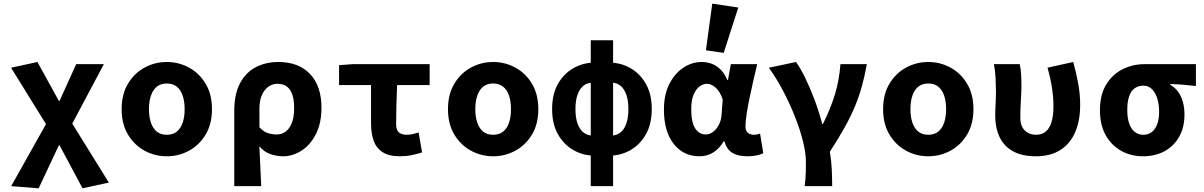

<svg xmlns="http://www.w3.org/2000/svg" viewBox="-20 -850 6640 1059"><path d="M193.2 188.7 41.6 176.7 233.7 -165.3 41 -476.4 186.4 -508.1 304.6 -293.8H308.6L400.2 -496.1H552.8L378.6 -168.2L580.3 156.9L435.3 188.7L308.6 -48.3H304.6Z M900 12Q834.5 12 777.8 -18.7Q721 -49.5 686 -107.5Q650.9 -165.6 650.9 -247.9Q650.9 -330.4 686 -388.5Q721 -446.7 777.8 -477.4Q834.5 -508.1 900 -508.1Q965.5 -508.1 1022.2 -477.4Q1079 -446.7 1114 -388.5Q1149.1 -330.4 1149.1 -247.9Q1149.1 -165.6 1114 -107.5Q1079 -49.5 1022.2 -18.7Q965.5 12 900 12ZM900 -106.6Q933.1 -106.6 954.9 -123.9Q976.6 -141.2 987.5 -173.1Q998.4 -205 998.4 -247.9Q998.4 -290.8 987.5 -322.8Q976.6 -354.7 954.9 -372.1Q933.1 -389.5 900 -389.5Q866.9 -389.5 845.2 -372.1Q823.6 -354.7 812.6 -322.8Q801.6 -290.8 801.6 -247.9Q801.6 -205 812.6 -173.1Q823.6 -141.2 845.2 -123.9Q866.9 -106.6 900 -106.6Z M1272.1 176.7V-237.2Q1272.1 -331.5 1304.1 -391.3Q1336 -451 1391.1 -479.6Q1446.2 -508.1 1515.4 -508.1Q1626.8 -508.1 1689.9 -442Q1753.1 -376 1753.1 -255.9Q1753.1 -170.8 1722.6 -110.8Q1692.1 -50.8 1643.6 -19.4Q1595.1 12 1541.1 12Q1507.7 12 1472.6 0.4Q1437.5 -11.1 1410.5 -43.3Q1412.3 -5.2 1414.1 31.6Q1415.8 68.4 1417.5 104.3Q1419.1 140.2 1420.7 176.7ZM1506.8 -108.3Q1532.9 -108.3 1554.4 -123.4Q1575.8 -138.4 1589.1 -170.7Q1602.4 -202.9 1602.4 -254.2Q1602.4 -298.8 1592.2 -328.4Q1582.1 -358 1562 -372.9Q1542 -387.8 1510.1 -387.8Q1481.4 -387.8 1459 -371Q1436.5 -354.2 1423.7 -323.5Q1410.9 -292.8 1410.9 -250.6V-148.1Q1434.4 -122.6 1458.6 -115.5Q1482.8 -108.3 1506.8 -108.3Z M2184.7 12Q2125.6 12 2090.7 -10.4Q2055.7 -32.9 2041.1 -73.6Q2026.5 -114.3 2026.5 -169.5V-380.8H1850.2V-490.5L1924.4 -496.1H2349.8V-380.8H2170.2Q2167.6 -320.3 2166.2 -263.1Q2164.9 -206 2164.9 -163.5Q2164.9 -131.6 2180.9 -119.1Q2196.9 -106.6 2222.9 -106.6Q2238.6 -106.6 2253.6 -109.9Q2268.6 -113.1 2288.8 -119.6L2308 -9.5Q2281.7 -0.6 2250.6 5.7Q2219.5 12 2184.7 12Z M2700 12Q2634.5 12 2577.8 -18.7Q2521 -49.5 2486 -107.5Q2450.9 -165.6 2450.9 -247.9Q2450.9 -330.4 2486 -388.5Q2521 -446.7 2577.8 -477.4Q2634.5 -508.1 2700 -508.1Q2765.5 -508.1 2822.2 -477.4Q2879 -446.7 2914 -388.5Q2949.1 -330.4 2949.1 -247.9Q2949.1 -165.6 2914 -107.5Q2879 -49.5 2822.2 -18.7Q2765.5 12 2700 12ZM2700 -106.6Q2733.1 -106.6 2754.9 -123.9Q2776.6 -141.2 2787.5 -173.1Q2798.4 -205 2798.4 -247.9Q2798.4 -290.8 2787.5 -322.8Q2776.6 -354.7 2754.9 -372.1Q2733.1 -389.5 2700 -389.5Q2666.9 -389.5 2645.2 -372.1Q2623.6 -354.7 2612.6 -322.8Q2601.6 -290.8 2601.6 -247.9Q2601.6 -205 2612.6 -173.1Q2623.6 -141.2 2645.2 -123.9Q2666.9 -106.6 2700 -106.6Z M3253.8 8.3Q3195 7.6 3142.5 -22.3Q3090 -52.2 3057.6 -109Q3025.2 -165.9 3025.2 -248.3Q3025.2 -330.8 3057.6 -387.5Q3090 -444.2 3142.5 -473.9Q3195 -503.7 3253.8 -504.4L3245.7 -393.9Q3218.7 -393.9 3197.8 -376.8Q3176.8 -359.7 3165.4 -327.8Q3154 -295.8 3154 -248.3Q3154 -200.9 3165.4 -168.6Q3176.8 -136.4 3197.8 -119.8Q3218.7 -103.2 3245.7 -102.2ZM3346.2 8.3 3354.3 -102.2Q3382.3 -103.2 3402.7 -119.8Q3423.2 -136.4 3434.6 -168.6Q3446 -200.9 3446 -248.3Q3446 -295.8 3434.6 -327.8Q3423.2 -359.7 3402.7 -376.8Q3382.3 -393.9 3354.3 -393.9L3346.2 -504.4Q3405.8 -503.7 3457.9 -473.9Q3510 -444.2 3542.4 -387.5Q3574.8 -330.8 3574.8 -248.3Q3574.8 -165.9 3542.4 -109Q3510 -52.2 3457.9 -22.3Q3405.8 7.6 3346.2 8.3ZM3238.4 176.8V-627.8H3361.6V176.8Z M3838 12Q3749.5 12 3695.7 -56.6Q3642 -125.1 3642 -245.6Q3642 -328.1 3671.8 -386.7Q3701.7 -445.3 3749.1 -476.7Q3796.4 -508.1 3849.9 -508.1Q3879.3 -508.1 3905.1 -498.6Q3930.8 -489 3953.2 -467.6Q3975.5 -446.3 3991.6 -409.2H3995.3L4011 -496.1H4156.4Q4146.4 -453.2 4135.1 -405Q4123.9 -356.8 4114.2 -309.3Q4104.4 -261.9 4098.1 -221.2Q4091.8 -180.5 4091.8 -152.4Q4091.8 -127.6 4105.5 -117.1Q4119.1 -106.6 4139.8 -106.6Q4147.1 -106.6 4155.4 -108.3Q4163.7 -110 4172.3 -113L4190 -4.6Q4176.4 1.7 4154.7 6.9Q4133 12 4103.2 12Q4051.5 12 4020 -6.6Q3988.6 -25.2 3975.5 -70.3H3971.8Q3921.7 12 3838 12ZM3872.9 -108.3Q3894 -108.3 3913.1 -122.7Q3932.2 -137 3944.8 -161.4Q3957.4 -185.8 3959.7 -215.2L3966.1 -301.3Q3959 -323.2 3949 -339.7Q3939 -356.2 3927.4 -366.5Q3915.9 -376.8 3903.9 -382.3Q3891.9 -387.8 3880.8 -387.8Q3859 -387.8 3838.9 -373.4Q3818.8 -359 3805.7 -328Q3792.6 -296.9 3792.6 -247.2Q3792.6 -175.5 3814.3 -141.9Q3836 -108.3 3872.9 -108.3ZM3971.8 -558.4 3873.6 -572.6 3908.6 -830 4052 -808.5Z M4418.1 176.7Q4420.7 156.2 4422.5 138Q4424.2 119.9 4424.6 97.4Q4425 74.9 4425 40.7Q4425 -5.9 4409 -70.5Q4393 -135.2 4364.4 -207.1Q4335.9 -279.1 4299.1 -349.1Q4262.2 -419.2 4220.6 -476.4L4370.5 -508.1Q4394.7 -474.4 4420.7 -421.4Q4446.7 -368.5 4471.6 -302.9Q4496.5 -237.4 4515 -166.2H4519Q4559.3 -246.1 4584.2 -326.3Q4609 -406.6 4615.5 -496.1H4761.2Q4749.8 -432.7 4734.8 -377.7Q4719.8 -322.7 4697.3 -267.5Q4674.9 -212.3 4640.7 -150.8Q4606.6 -89.3 4557.1 -12.8Q4565.4 33.8 4567.7 84.2Q4570 134.7 4570 176.7Z M5100 12Q5034.5 12 4977.8 -18.7Q4921 -49.5 4886 -107.5Q4850.9 -165.6 4850.9 -247.9Q4850.9 -330.4 4886 -388.5Q4921 -446.7 4977.8 -477.4Q5034.5 -508.1 5100 -508.1Q5165.5 -508.1 5222.2 -477.4Q5279 -446.7 5314 -388.5Q5349.1 -330.4 5349.1 -247.9Q5349.1 -165.6 5314 -107.5Q5279 -49.5 5222.2 -18.7Q5165.5 12 5100 12ZM5100 -106.6Q5133.1 -106.6 5154.9 -123.9Q5176.6 -141.2 5187.5 -173.1Q5198.4 -205 5198.4 -247.9Q5198.4 -290.8 5187.5 -322.8Q5176.6 -354.7 5154.9 -372.1Q5133.1 -389.5 5100 -389.5Q5066.9 -389.5 5045.2 -372.1Q5023.6 -354.7 5012.6 -322.8Q5001.6 -290.8 5001.6 -247.9Q5001.6 -205 5012.6 -173.1Q5023.6 -141.2 5045.2 -123.9Q5066.9 -106.6 5100 -106.6Z M5694 12Q5615.9 12 5565.9 -16.5Q5515.9 -45 5492.6 -95.4Q5469.3 -145.8 5469.3 -211.4Q5469.3 -244.7 5471.3 -277.5Q5473.3 -310.4 5473.3 -343.5Q5473.3 -373.3 5471.5 -414.3Q5469.8 -455.2 5462.3 -496.1H5604.4Q5610.2 -471.1 5612 -439.9Q5613.7 -408.6 5613.7 -373.6Q5613.7 -345.1 5610.7 -295.3Q5607.7 -245.4 5607.7 -199.2Q5607.7 -169 5619 -148.4Q5630.3 -127.7 5650.1 -117.2Q5670 -106.6 5694.4 -106.6Q5725.8 -106.6 5746.9 -123.4Q5768.1 -140.2 5779.3 -175.3Q5790.4 -210.4 5790.4 -264.8Q5790.4 -310.1 5782.9 -361.7Q5775.4 -413.2 5757.6 -476.7L5899.7 -508.1Q5915.4 -451.2 5926.6 -391.4Q5937.8 -331.6 5937.8 -272.1Q5937.8 -184.2 5910.1 -120.5Q5882.4 -56.7 5828.1 -22.4Q5773.8 12 5694 12Z M6284.1 12Q6219.3 12 6165.4 -17.3Q6111.4 -46.6 6079.2 -103.3Q6046.9 -159.9 6046.9 -242.2Q6046.9 -328.1 6081.8 -384.5Q6116.7 -441 6172.7 -468.6Q6228.8 -496.1 6291.1 -496.1H6576.2V-375.5Q6535.7 -380.1 6504.5 -382.9Q6473.3 -385.6 6434.3 -386.4V-382.4Q6472.6 -361.5 6492.9 -318.6Q6513.2 -275.7 6513.2 -219.2Q6513.2 -147.6 6484 -95.9Q6454.8 -44.2 6403.2 -16.1Q6351.5 12 6284.1 12ZM6285.8 -106.6Q6313.4 -106.6 6332.8 -121.7Q6352.3 -136.7 6362.7 -165.1Q6373.2 -193.5 6373.2 -234Q6373.2 -273.5 6363.3 -306.1Q6353.3 -338.7 6334.1 -358.1Q6314.8 -377.5 6286.1 -377.5Q6259.3 -377.5 6239.2 -363.7Q6219.1 -349.9 6208.3 -320Q6197.6 -290.2 6197.6 -242.2Q6197.6 -199.3 6208.2 -168.8Q6218.9 -138.4 6238.9 -122.5Q6259 -106.6 6285.8 -106.6Z"/></svg>

Font: Source Code Pro ExtraLight
Style: Regular
Weight: 200
Monospace: yes
Designer: Paul D. Hunt, Teo Tuominen
Foundry: Adobe
Version: Version 1.026;hotconv 1.1.0;makeotfexe 2.6.0